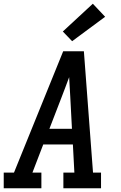

<svg xmlns="http://www.w3.org/2000/svg" viewBox="-29 -1010 649 1030"><path d="M-9 0V-84H46L310 -735H421L470 -84H513V0H311V-84H370L362 -235H203L145 -84H193V0ZM236 -319H357L348 -490Q346 -516 345 -542.5Q344 -569 342 -596Q332 -569 322 -542.5Q312 -516 302 -490ZM358 -789 308 -841 469 -990 535 -920Z"/></svg>

Font: Iosevka Slab MdExObl
Style: Regular
Weight: 500
Width: 7
Italic angle: -9°
Monospace: yes
Designer: Belleve Invis
Foundry: Belleve Invis
Version: Version 11.1.1; ttfautohint (v1.8.3)